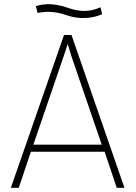

<svg xmlns="http://www.w3.org/2000/svg" viewBox="-20 -901 650 921"><path d="M287 -733H323L577 0H540L482 -173H128L70 0H32ZM468 -207 322 -633 300 -706H310L286 -633L140 -207ZM310 -862Q351 -848 387.5 -848.5Q424 -849 462 -866L470 -833Q432 -816 387.5 -814.5Q343 -813 300 -828Q262 -841 229 -843.5Q196 -846 160 -839L152 -872Q189 -883 227 -880.5Q265 -878 310 -862Z"/></svg>

Font: Kreadon
Style: Regular
Weight: 400
Designer: kohakuno
Foundry: StudioGnu
Version: Version 1.000;Glyphs 3.1.2 (3151)